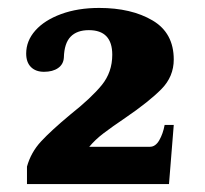

<svg xmlns="http://www.w3.org/2000/svg" viewBox="-20 -726 517 484"><path d="M48 -306Q58 -342 83.5 -369.5Q109 -397 157 -437Q210 -479 236.5 -511.5Q263 -544 263 -588Q263 -650 204 -650Q174 -650 158 -633.5Q142 -617 141 -581Q140 -564 126.5 -554.5Q113 -545 91 -545Q70 -545 58 -557Q46 -569 46 -591Q46 -623 69 -649Q92 -675 134 -690.5Q176 -706 230 -706Q311 -706 364.5 -674.5Q418 -643 418 -576Q418 -533 387 -501.5Q356 -470 296 -429Q262 -406 241 -390Q220 -374 205 -356H358Q372 -356 381.5 -372.5Q391 -389 395 -411H418L406 -262H48Z"/></svg>

Font: Taviraj Bold
Style: Regular
Weight: 700
Designer: Katatrad Team
Foundry: CadsonDemak
Version: Version 1.030